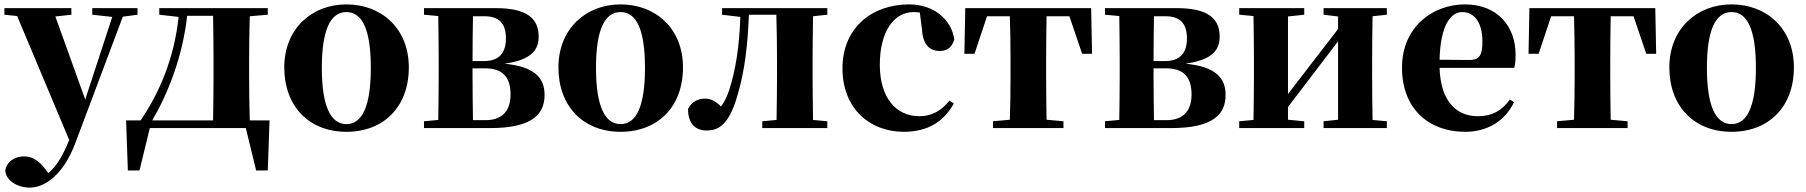

<svg xmlns="http://www.w3.org/2000/svg" viewBox="-27 -583 8221 874"><path d="M599 -546H393V-516L484 -506L361 -130L225 -508L298 -516V-546H-7V-516L51 -510L288 54C259 126 231 173 193 205L177 184C152 152 123 129 83 129C44 129 5 148 -3 193C-1 238 52 271 108 271C169 271 257 224 316 68L532 -507L599 -516Z M666 -35C739 -160 804 -325 825 -511H943C944 -453 945 -365 945 -308V-238C945 -181 944 -93 943 -35ZM1110 -35C1108 -93 1107 -181 1107 -238V-308C1107 -364 1108 -450 1110 -509L1192 -516V-546H698V-516L786 -506C766 -315 696 -156 613 -35H547L555 193H608L655 0H1092L1139 193H1192L1200 -35Z M1550 17C1720 17 1834 -97 1834 -276C1834 -455 1708 -563 1550 -563C1393 -563 1267 -453 1267 -276C1267 -100 1379 17 1550 17ZM1550 -18C1478 -18 1438 -100 1438 -274C1438 -449 1478 -528 1550 -528C1622 -528 1661 -449 1661 -274C1661 -100 1622 -18 1550 -18Z M2126 -36C2125 -94 2124 -181 2124 -238V-272H2181C2262 -272 2297 -231 2297 -153C2297 -77 2258 -36 2183 -36ZM2179 -509C2247 -509 2276 -474 2276 -408C2276 -341 2244 -305 2176 -305H2124C2124 -372 2125 -454 2126 -509ZM1903 -546V-516L1968 -510C1969 -451 1970 -364 1970 -308V-238C1970 -182 1969 -95 1968 -37L1903 -31V0H2205C2398 0 2452 -65 2452 -151C2452 -228 2407 -280 2269 -293C2399 -311 2425 -361 2425 -417C2425 -497 2374 -546 2230 -546Z M2798 17C2968 17 3082 -97 3082 -276C3082 -455 2956 -563 2798 -563C2641 -563 2515 -453 2515 -276C2515 -100 2627 17 2798 17ZM2798 -18C2726 -18 2686 -100 2686 -274C2686 -449 2726 -528 2798 -528C2870 -528 2909 -449 2909 -274C2909 -100 2870 -18 2798 -18Z M3739 -516V-546H3260V-516L3343 -506C3339 -374 3322 -265 3292 -172C3281 -140 3269 -116 3255 -98C3232 -122 3210 -134 3182 -134C3149 -134 3121 -119 3105 -87C3105 -20 3138 11 3190 11C3250 11 3296 -22 3334 -163C3362 -259 3377 -377 3382 -516H3507C3509 -458 3510 -366 3510 -308V-238C3510 -182 3509 -95 3508 -37L3443 -31V0H3739V-31L3674 -37C3673 -95 3672 -182 3672 -238V-308C3672 -364 3673 -451 3674 -509Z M4170 -449C4174 -375 4209 -351 4251 -351C4285 -351 4307 -368 4317 -404C4304 -494 4224 -563 4111 -563C3944 -563 3808 -458 3808 -272C3808 -86 3935 17 4087 17C4196 17 4269 -29 4315 -112L4295 -125C4259 -80 4216 -54 4158 -54C4051 -54 3978 -139 3978 -288C3978 -441 4043 -528 4132 -528C4141 -528 4150 -527 4160 -526Z M4841 -509 4899 -338H4944L4940 -546H4367L4363 -338H4409L4466 -509H4570C4572 -451 4573 -364 4573 -308V-238C4573 -182 4572 -96 4570 -38L4493 -31V0H4814V-31L4737 -38C4736 -96 4735 -182 4735 -238V-308C4735 -364 4736 -451 4737 -509Z M5226 -36C5225 -94 5224 -181 5224 -238V-272H5281C5362 -272 5397 -231 5397 -153C5397 -77 5358 -36 5283 -36ZM5279 -509C5347 -509 5376 -474 5376 -408C5376 -341 5344 -305 5276 -305H5224C5224 -372 5225 -454 5226 -509ZM5003 -546V-516L5068 -510C5069 -451 5070 -364 5070 -308V-238C5070 -182 5069 -95 5068 -37L5003 -31V0H5305C5498 0 5552 -65 5552 -151C5552 -228 5507 -280 5369 -293C5499 -311 5525 -361 5525 -417C5525 -497 5474 -546 5330 -546Z M6286 -516V-546H5998V-516L6064 -508V-451L5836 -155V-508L5910 -516V-546H5614V-516L5679 -510C5680 -451 5681 -364 5681 -308V-238C5681 -182 5680 -95 5679 -37L5614 -31V0H5910V-31L5836 -38V-96L6064 -395V-38L5998 -31V0H6286V-31L6221 -37C6220 -95 6219 -182 6219 -238V-308C6219 -364 6220 -451 6221 -509Z M6526 -311C6530 -466 6575 -528 6630 -528C6683 -528 6721 -482 6721 -395C6721 -333 6709 -310 6662 -310ZM6846 -130C6813 -84 6770 -54 6700 -54C6606 -54 6531 -118 6526 -274H6866C6871 -293 6872 -310 6872 -335C6872 -462 6791 -563 6641 -563C6498 -563 6355 -463 6355 -275C6355 -88 6477 17 6642 17C6744 17 6824 -32 6865 -118Z M7409 -509 7467 -338H7512L7508 -546H6935L6931 -338H6977L7034 -509H7138C7140 -451 7141 -364 7141 -308V-238C7141 -182 7140 -96 7138 -38L7061 -31V0H7382V-31L7305 -38C7304 -96 7303 -182 7303 -238V-308C7303 -364 7304 -451 7305 -509Z M7855 17C8025 17 8139 -97 8139 -276C8139 -455 8013 -563 7855 -563C7698 -563 7572 -453 7572 -276C7572 -100 7684 17 7855 17ZM7855 -18C7783 -18 7743 -100 7743 -274C7743 -449 7783 -528 7855 -528C7927 -528 7966 -449 7966 -274C7966 -100 7927 -18 7855 -18Z"/></svg>

Font: Noto Serif TC Black
Style: Regular
Weight: 900
Version: Version 1.001;PS 1.001;hotconv 16.6.54;makeotf.lib2.5.65590